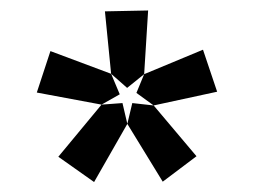

<svg xmlns="http://www.w3.org/2000/svg" viewBox="-20 -781 496 372"><path d="M295.3 -429 226.7 -541 236.3 -581.3 277.7 -576.7 360.7 -478.3ZM162.3 -428.3 93 -477.3 176.7 -578.3 217.3 -581.3 226.7 -541ZM176.7 -578.3 51.3 -601.7 77.7 -682 195.3 -638 212 -598.3ZM226.3 -610.7 195.3 -638 183.3 -759 267 -760.7 259.3 -637.3ZM277.7 -576.7 244.3 -601 259.3 -637.3 373.3 -684.7 400.7 -603.3Z"/></svg>

Font: Bitter Thin
Style: Regular
Weight: 100
Designer: Sol Matas, and Bitter project Authors
Foundry: Sol Matas
Version: Version 2.002